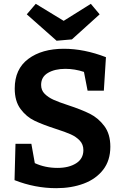

<svg xmlns="http://www.w3.org/2000/svg" viewBox="-20 -971 641 1004"><path d="M336 -421Q406 -398 450 -376Q494 -354 525.5 -312Q557 -270 557 -204Q557 -132 519.5 -83.5Q482 -35 418 -11Q354 13 274 13Q163 13 56 -29L61 -219H144L162 -118Q216 -93 281 -93Q340 -93 378 -117Q416 -141 416 -186Q416 -216 397 -236Q378 -256 350 -268.5Q322 -281 272 -297Q204 -319 161 -339.5Q118 -360 87.5 -401Q57 -442 57 -508Q57 -610 128 -663Q199 -716 314 -716Q420 -716 534 -672L523 -497H438L419 -595Q371 -611 322 -611Q267 -611 231 -590Q195 -569 195 -527Q195 -499 213.5 -480.5Q232 -462 259.5 -449.5Q287 -437 336 -421ZM313 -862 455 -951 501 -896 356 -765 276 -758 120 -896 167 -951Z"/></svg>

Font: Bitter Pro
Style: Bold
Weight: 700
Designer: Sol Matas, and Bitter project Authors
Foundry: Sol Matas
Version: Version 1.010